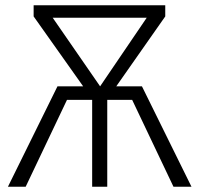

<svg xmlns="http://www.w3.org/2000/svg" viewBox="-20 -705 753 725"><path d="M703 0H635L479 -328H385V0H328V-328H233L77 0H10L197 -379H294L107 -643V-685H604V-643L419 -379H516ZM358 -379 534 -638H179Z"/></svg>

Font: Fira Sans Light
Style: Regular
Weight: 300
Designer: bBox Type GmbH & Carrois Corporate GbR & Edenspiekermann AG
Foundry: bBox Type GmbH & Carrois Corporate GbR & Edenspiekermann AG
Version: Version 4.301